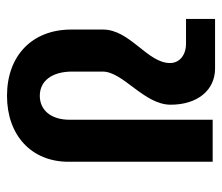

<svg xmlns="http://www.w3.org/2000/svg" viewBox="-64 -578 649 562"><g transform="rotate(90 261.0 -296.5)"><path d="M260 8C375 8 453 -63 453 -172V-594H330V-175C330 -121 302 -88 260 -88C216 -88 189 -124 189 -183V-272C189 -332 286 -393 286 -471C286 -549 244 -601 180 -601H35V-516H107C141 -516 164 -497 164 -469C164 -403 66 -352 66 -273V-180C66 -66 142 8 260 8Z"/></g></svg>

Font: Vanilla Cream
Style: Bold
Weight: 700
Designer: Jeremy Tribby, Jinavaṁso
Foundry: Tribby Type
Version: Version 1.422;Glyphs 3.1.2 (3151)